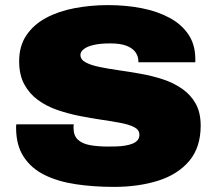

<svg xmlns="http://www.w3.org/2000/svg" viewBox="-20 -720 842 752"><path d="M426 12Q346 12 276.5 1.5Q207 -9 155 -34.5Q103 -60 73 -105.5Q43 -151 43 -220Q43 -222 43 -225.5Q43 -229 44 -233H269Q268 -229 268 -225.5Q268 -222 268 -219Q268 -189 285 -173Q302 -157 333 -151.5Q364 -146 403 -146Q419 -146 436 -146.5Q453 -147 469 -149.5Q485 -152 498 -157Q511 -162 518.5 -170.5Q526 -179 526 -192Q526 -211 506.5 -221.5Q487 -232 453 -238.5Q419 -245 377.5 -251Q336 -257 291 -266Q246 -275 204 -289.5Q162 -304 128.5 -328.5Q95 -353 75 -390Q55 -427 55 -480Q55 -540 83.5 -582Q112 -624 160.5 -650Q209 -676 272 -688Q335 -700 403 -700Q473 -700 534.5 -688Q596 -676 643.5 -650.5Q691 -625 718 -585Q745 -545 745 -488V-476H522V-480Q522 -499 511 -515Q500 -531 476 -540.5Q452 -550 412 -550Q373 -550 347 -544Q321 -538 308 -527.5Q295 -517 295 -505Q295 -487 315 -476Q335 -465 368.5 -458Q402 -451 444 -445Q486 -439 531 -431Q576 -423 617.5 -409.5Q659 -396 693 -372.5Q727 -349 746.5 -314Q766 -279 766 -228Q766 -143 721.5 -90Q677 -37 600 -12.5Q523 12 426 12Z"/></svg>

Font: Archivo SemiBold SemiExpanded Black
Style: Regular
Weight: 900
Width: 6
Version: Version 2.001